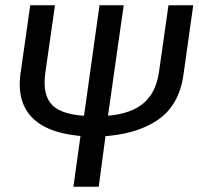

<svg xmlns="http://www.w3.org/2000/svg" viewBox="-20 -709 754 729"><path d="M322.8 -268.4 311.7 -190.8Q169.7 -197.9 106.2 -258.5Q42.8 -319 57.8 -429L94.8 -689.1H188.7L151.7 -429.9Q140.8 -345.3 180.5 -307.9Q220.3 -270.5 322.8 -268.4ZM359.7 -190.8 362.8 -268.4Q462.3 -270.5 517.1 -310.9Q571.8 -351.3 583.7 -435.9L619.7 -689.1H713.7L676.7 -426Q660.7 -309.2 578.3 -253.1Q495.8 -196.9 359.7 -190.8ZM387.7 -253.4 382.7 -207.9 354.8 0H258.7L287.7 -207.8L296.8 -253.4L357.8 -689.1H449.7Z"/></svg>

Font: Fira Sans Variable
Style: Italic
Weight: 397
Italic angle: -8°
Designer: Carrois Corporate & Edenspiekermann AG
Foundry: Carrois Corporate GbR & Edenspiekermann AG
Version: Version 4.202